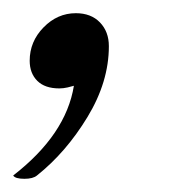

<svg xmlns="http://www.w3.org/2000/svg" viewBox="-31 -125 274 291"><path d="M81 5Q78 6 71.5 7.5Q65 9 59 9Q37 9 25.5 -2.5Q14 -14 14 -33Q14 -62 35 -83.5Q56 -105 84 -105Q107 -105 120.5 -91Q134 -77 134 -55Q134 -1 101.5 52.5Q69 106 25 141Q19 146 6 146Q-8 146 -11 141Q69 79 81 5Z"/></svg>

Font: K2D ExtraLight
Style: Italic
Weight: 275
Italic angle: -10°
Designer: Katatrad Aksorn Co.,Ltd.
Foundry: Cadson Demak Co.,Ltd.
Version: Version 1.000; ttfautohint (v1.6)